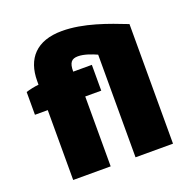

<svg xmlns="http://www.w3.org/2000/svg" viewBox="-128 -838 934 958"><g transform="rotate(-20 339.0 -359.0)"><path d="M431 0H630V-635C536 -672 416 -718 301 -718C165 -718 100 -644 100 -525V-506C79 -504 51 -498 32 -492V-371H100V0H299V-371H384V-508H285V-509C285 -556 299 -572 333 -572C366 -572 404 -557 431 -545Z"/></g></svg>

Font: Fixel Text Black
Style: Regular
Weight: 900
Width: 4
Designer: AlfaBravo + MacPaw
Foundry: Kyrylo Tkachov, Marchela Mozhyna, Serhii Makarenko, Maria Weinstein, Zakhar Kryvoshyya
Version: Version 1.211